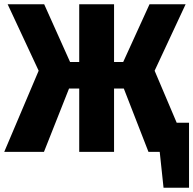

<svg xmlns="http://www.w3.org/2000/svg" viewBox="-31 -715 910 904"><path d="M801 -137H859V169H739L721 0H668L552 -298H506V0H342V-298H294L176 0H-11L151 -382L5 -695H177L299 -423H342V-695H506V-423H549L673 -695H843L697 -382Z"/></svg>

Font: Fira Sans Condensed ExtraBold
Style: Regular
Weight: 800
Width: 3
Designer: Carrois Corporate & Edenspiekermann AG
Foundry: Carrois Corporate GbR & Edenspiekermann AG
Version: Version 4.203